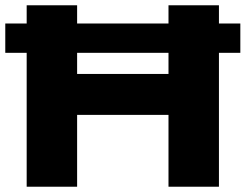

<svg xmlns="http://www.w3.org/2000/svg" viewBox="-21 -707 930 727"><path d="M80 0V-507H-1V-618H80V-687H271V-618H617V-687H808V-618H889V-507H808V0H617V-272H271V0ZM271 -427H617V-507H271Z"/></svg>

Font: Archivo SemiExpanded ExtraBold
Style: Regular
Weight: 800
Width: 6
Designer: Hector Gatti
Foundry: Omnibus-Type
Version: Version 2.001; ttfautohint (v1.8.3)